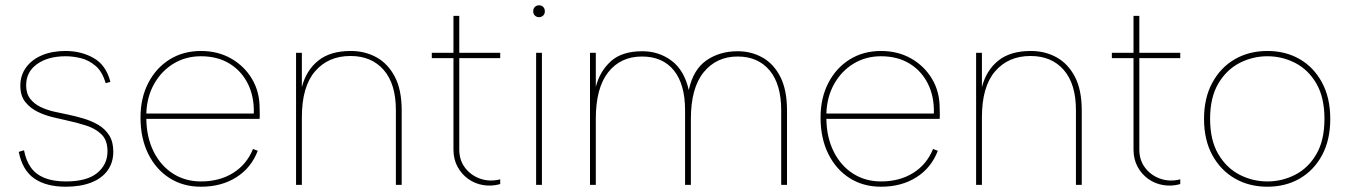

<svg xmlns="http://www.w3.org/2000/svg" viewBox="-20 -700 5109 727"><path d="M71 -131Q78 -93 96.5 -66.5Q115 -40 148 -26.5Q181 -13 230 -13Q309 -13 348 -45Q387 -77 387 -127Q387 -169 364.5 -191Q342 -213 306.5 -224.5Q271 -236 233 -244Q211 -249 181 -256Q151 -263 123 -276.5Q95 -290 76 -313.5Q57 -337 57 -376Q57 -415 79 -445Q101 -475 139.5 -491Q178 -507 228 -507Q288 -507 335 -480Q382 -453 398 -390L380 -385Q368 -428 342.5 -450Q317 -472 287 -479.5Q257 -487 229 -487Q162 -487 120.5 -457.5Q79 -428 79 -377Q79 -346 94 -326.5Q109 -307 132.5 -295.5Q156 -284 184 -277.5Q212 -271 238 -266Q267 -260 297 -251Q327 -242 352.5 -227Q378 -212 393.5 -187.5Q409 -163 409 -126Q409 -84 387 -54Q365 -24 324.5 -8.5Q284 7 229 7Q155 7 110 -24Q65 -55 51 -125Z M741 7Q673 7 621.5 -26Q570 -59 541 -118Q512 -177 512 -255Q512 -329 541.5 -386Q571 -443 622.5 -475Q674 -507 741 -507Q805 -507 855 -478.5Q905 -450 934 -401.5Q963 -353 963 -291Q963 -284 963.5 -273Q964 -262 963 -250H534Q535 -180 561.5 -126.5Q588 -73 634.5 -43Q681 -13 741 -13Q811 -13 862.5 -45Q914 -77 938 -136L956 -129Q931 -64 874.5 -28.5Q818 7 741 7ZM941 -270Q943 -334 918.5 -383Q894 -432 848.5 -459.5Q803 -487 741 -487Q683 -487 637 -459Q591 -431 563.5 -382Q536 -333 534 -270Z M1101 -500H1123V-370Q1139 -433 1184.5 -470Q1230 -507 1308 -507Q1362 -507 1405.5 -483Q1449 -459 1475 -409.5Q1501 -360 1501 -282V0H1479V-283Q1479 -382 1433 -435Q1387 -488 1307 -488Q1223 -488 1173 -430Q1123 -372 1123 -256V0H1101Z M1697 -500V-640H1719V-500H1874V-480H1719V-134Q1719 -93 1741.5 -64Q1764 -35 1799.5 -23Q1835 -11 1874 -21V-3Q1842 6 1810.5 1Q1779 -4 1753.5 -22Q1728 -40 1712.5 -68.5Q1697 -97 1697 -134V-480H1615V-500Z M2010 -500H2032V0H2010ZM2021 -635Q2012 -635 2005.5 -641Q1999 -647 1999 -657Q1999 -668 2005.5 -674Q2012 -680 2021 -680Q2030 -680 2036.5 -674Q2043 -668 2043 -657Q2043 -647 2036.5 -641Q2030 -635 2021 -635Z M2214 -500H2236V-371Q2251 -430 2293 -468Q2335 -506 2412 -506Q2475 -506 2523 -470Q2571 -434 2588 -359Q2605 -437 2655 -471.5Q2705 -506 2773 -506Q2825 -506 2867.5 -482Q2910 -458 2935 -408.5Q2960 -359 2960 -281V0H2938V-282Q2938 -381 2894 -433.5Q2850 -486 2773 -486Q2693 -486 2644.5 -426.5Q2596 -367 2596 -250V0H2574V-282Q2574 -381 2531.5 -433.5Q2489 -486 2411 -486Q2330 -486 2283 -426.5Q2236 -367 2236 -250V0H2214Z M3316 7Q3248 7 3196.5 -26Q3145 -59 3116 -118Q3087 -177 3087 -255Q3087 -329 3116.5 -386Q3146 -443 3197.5 -475Q3249 -507 3316 -507Q3380 -507 3430 -478.5Q3480 -450 3509 -401.5Q3538 -353 3538 -291Q3538 -284 3538.5 -273Q3539 -262 3538 -250H3109Q3110 -180 3136.5 -126.5Q3163 -73 3209.5 -43Q3256 -13 3316 -13Q3386 -13 3437.5 -45Q3489 -77 3513 -136L3531 -129Q3506 -64 3449.5 -28.5Q3393 7 3316 7ZM3516 -270Q3518 -334 3493.5 -383Q3469 -432 3423.5 -459.5Q3378 -487 3316 -487Q3258 -487 3212 -459Q3166 -431 3138.5 -382Q3111 -333 3109 -270Z M3676 -500H3698V-370Q3714 -433 3759.5 -470Q3805 -507 3883 -507Q3937 -507 3980.5 -483Q4024 -459 4050 -409.5Q4076 -360 4076 -282V0H4054V-283Q4054 -382 4008 -435Q3962 -488 3882 -488Q3798 -488 3748 -430Q3698 -372 3698 -256V0H3676Z M4272 -500V-640H4294V-500H4449V-480H4294V-134Q4294 -93 4316.5 -64Q4339 -35 4374.5 -23Q4410 -11 4449 -21V-3Q4417 6 4385.5 1Q4354 -4 4328.5 -22Q4303 -40 4287.5 -68.5Q4272 -97 4272 -134V-480H4190V-500Z M4779 7Q4710 7 4656 -24Q4602 -55 4570.5 -112.5Q4539 -170 4539 -250Q4539 -329 4570.5 -387Q4602 -445 4656 -476Q4710 -507 4779 -507Q4848 -507 4901.5 -476Q4955 -445 4986 -387Q5017 -329 5017 -250Q5017 -170 4986 -112.5Q4955 -55 4901.5 -24Q4848 7 4779 7ZM4779 -13Q4835 -13 4884.5 -38.5Q4934 -64 4964.5 -116.5Q4995 -169 4995 -250Q4995 -331 4964.5 -383.5Q4934 -436 4884.5 -461.5Q4835 -487 4779 -487Q4723 -487 4673.5 -461.5Q4624 -436 4593 -383.5Q4562 -331 4562 -250Q4562 -169 4593 -116.5Q4624 -64 4673.5 -38.5Q4723 -13 4779 -13Z"/></svg>

Font: Albert Sans Thin
Style: Regular
Weight: 250
Designer: Andreas Rasmussen
Foundry: a.Foundry
Version: Version 1.025